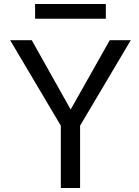

<svg xmlns="http://www.w3.org/2000/svg" viewBox="-20 -932 690 954"><path d="M154.3 -838.9V-912.1H505.9V-838.9ZM331.1 -387.7 525.4 -732.4H629.9L377.9 -307.6V2H282.2V-307.6L30.3 -732.4H137.7Z"/></svg>

Font: irohakakuC Regular
Style: Regular
Weight: 400
Designer: [Source Han Sans]
Ryoko NISHIZUKA Ë•øÂ°öÊ∂ºÂ≠ê (kana & ideographs); Paul D. Hunt (Latin, Greek & Cyrillic); Wenlong ZHAN
Version: Version 1.001.20160904